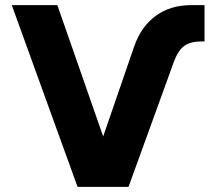

<svg xmlns="http://www.w3.org/2000/svg" viewBox="-20 -730 845 750"><path d="M283 0 26 -710H204L383 -197L505 -551Q532 -627 589 -668.5Q646 -710 727 -710H779V-568H765Q723 -568 699 -550Q675 -532 659 -488L482 0Z"/></svg>

Font: Geist ExtBd
Style: Regular
Weight: 400
Designer: Basement.studio, Andrés Briganti, Mateo Zaragoza
Foundry: Basement.studio, Vercel, Andrés Briganti, Guido Ferreyra, Mateo Zaragoza
Version: Version 1.401